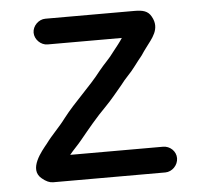

<svg xmlns="http://www.w3.org/2000/svg" viewBox="-43 -546 622 595"><g transform="rotate(-5 268.5 -248.5)"><path d="M119 -422H350C341 -408 331 -396 320 -382C306 -362 288 -346 273 -327C236 -279 189 -238 152 -190C132 -163 109 -142 90 -116C73 -95 26 -41 65 -10C77 0 88 5 99 5H448C469 5 488 -14 488 -36C488 -58 469 -75 448 -75H159C171 -90 185 -103 197 -118C224 -151 251 -184 282 -215C299 -232 320 -258 336 -277C343 -286 350 -295 358 -303C375 -320 390 -343 406 -362C413 -372 418 -380 423 -386C441 -411 471 -440 448 -480C438 -498 422 -502 396 -502H119C98 -502 79 -483 79 -462C79 -441 98 -422 119 -422Z"/></g></svg>

Font: Electronic
Style: ExBd
Weight: 800
Version: Version 1.011